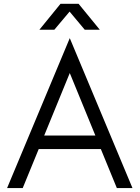

<svg xmlns="http://www.w3.org/2000/svg" viewBox="-20 -958 711 978"><path d="M335.4 -763.7 654.8 0H575.2L493.7 -198.7H177.2L95.7 0H16.1ZM465.8 -267.6 335.4 -585.9 205.1 -267.6ZM288.1 -938.5H380.4L488.3 -806.6H411.6L334.5 -898.9L256.8 -806.6H180.7Z"/></svg>

Font: Glacial Indifference
Style: Regular
Weight: 400
Designer: Alfredo Marco Pradil
Foundry: Alfredo Marco Pradil
Version: Version 1.312